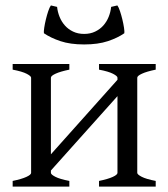

<svg xmlns="http://www.w3.org/2000/svg" viewBox="-20 -691 623 711"><path d="M346.7 0V-21Q379.9 -27.8 397.5 -35.9Q415 -43.9 415 -50.8V-335L168.5 -59.6V-50.8Q168.5 -44.9 184.8 -36.4Q201.2 -27.8 236.8 -21V0H26.9V-21Q60.1 -27.8 77.6 -35.9Q95.2 -43.9 95.2 -50.8V-403.3Q95.2 -409.2 78.9 -417.7Q62.5 -426.3 26.9 -433.1V-454.1H236.8V-433.1Q203.6 -426.3 186 -418.2Q168.5 -410.2 168.5 -403.3V-119.6L415 -395.5V-403.3Q415 -409.2 398.7 -417.7Q382.3 -426.3 346.7 -433.1V-454.1H556.6V-433.1Q523.4 -426.3 505.9 -418.2Q488.3 -410.2 488.3 -403.3V-50.8Q488.3 -44.9 504.6 -36.4Q521 -27.8 556.6 -21V0ZM291.5 -526.4Q240.2 -526.4 203.9 -538.6Q167.5 -550.8 142.6 -567.9Q141.6 -573.7 143.8 -588.4Q146 -603 149.9 -619.1Q153.8 -635.3 158.7 -649.9Q163.6 -664.6 168.5 -670.9L191.4 -665.5Q193.4 -646.5 200.7 -628.4Q208 -610.4 220.5 -596.4Q232.9 -582.5 250.7 -574Q268.6 -565.4 291.5 -565.4Q314.5 -565.4 332.3 -574Q350.1 -582.5 362.5 -596.4Q375 -610.4 382.3 -628.4Q389.6 -646.5 391.6 -665.5L414.6 -670.9Q419.4 -664.6 424.3 -649.9Q429.2 -635.3 433.1 -619.1Q437 -603 439.2 -588.4Q441.4 -573.7 440.4 -567.9Q416 -550.8 379.4 -538.6Q342.8 -526.4 291.5 -526.4Z"/></svg>

Font: Noto Serif Devanagari
Style: Bold
Weight: 700
Designer: Monotype Design Team
Foundry: Monotype Imaging Inc.
Version: Version 1.01